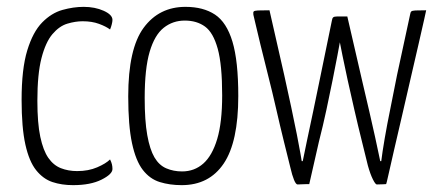

<svg xmlns="http://www.w3.org/2000/svg" viewBox="-20 -530 1289 560"><path d="M193 10Q160 10 133 1Q106 -8 85.5 -33.5Q65 -59 54 -108.5Q43 -158 43 -239Q43 -329 59.5 -383Q76 -437 103 -464.5Q130 -492 162 -501Q194 -510 224 -510Q257 -510 282.5 -498.5Q308 -487 308 -472Q308 -467 306 -459Q304 -451 301 -444Q289 -453 268.5 -460.5Q248 -468 221 -468Q200 -468 176.5 -461Q153 -454 133 -430.5Q113 -407 101 -360.5Q89 -314 89 -236Q89 -171 97.5 -131Q106 -91 121 -69.5Q136 -48 157.5 -39.5Q179 -31 205 -31Q238 -31 263.5 -42Q289 -53 301 -65Q305 -57 306.5 -50.5Q308 -44 308 -37Q308 -22 276 -6Q244 10 193 10Z M510 10Q475 10 446 1Q417 -8 396.5 -34.5Q376 -61 365 -112.5Q354 -164 354 -249Q354 -388 399 -449Q444 -510 521 -510Q573 -510 607 -487.5Q641 -465 658 -408.5Q675 -352 675 -250Q675 -116 632.5 -53Q590 10 510 10ZM511 -30Q547 -30 573 -53Q599 -76 613.5 -124.5Q628 -173 628 -252Q628 -341 615 -388Q602 -435 578 -452.5Q554 -470 519 -470Q484 -470 457.5 -449Q431 -428 416.5 -379Q402 -330 402 -244Q402 -178 409.5 -136Q417 -94 430.5 -71Q444 -48 465 -39Q486 -30 511 -30Z M1079 8Q1075 8 1067.5 -7Q1060 -22 1053 -47L1036 -116Q1024 -164 1013.5 -210Q1003 -256 994 -296.5Q985 -337 979 -367.5Q973 -398 969.5 -415.5Q966 -433 966 -433L959 -465Q958 -471 960.5 -476.5Q963 -482 971 -482H993L1038 -287Q1048 -244 1057.5 -203.5Q1067 -163 1074 -130.5Q1081 -98 1085 -79Q1089 -60 1089 -60H1092Q1095 -85 1102 -126Q1109 -167 1119 -215.5Q1129 -264 1138 -311L1176 -487Q1177 -494 1179.5 -496.5Q1182 -499 1191.5 -499.5Q1201 -500 1223 -500Q1223 -500 1217 -472.5Q1211 -445 1200.5 -400Q1190 -355 1177.5 -300.5Q1165 -246 1152.5 -192Q1140 -138 1129.5 -93Q1119 -48 1113 -20.5Q1107 7 1106 7Q1106 7 1097 7.5Q1088 8 1079 8ZM848 8Q843 8 837.5 -5.5Q832 -19 827 -41Q819 -73 808 -117.5Q797 -162 785.5 -212.5Q774 -263 761.5 -312Q749 -361 739.5 -400.5Q730 -440 724.5 -463.5Q719 -487 719 -487Q718 -494 720 -496.5Q722 -499 732.5 -499.5Q743 -500 766 -500L809 -311Q820 -262 829.5 -217Q839 -172 846 -137Q853 -102 856.5 -81Q860 -60 860 -60H863Q867 -81 875.5 -120.5Q884 -160 893.5 -205.5Q903 -251 911 -290L948 -470Q949 -477 952 -479.5Q955 -482 964 -482H976Q982 -482 983.5 -479.5Q985 -477 983.5 -473Q982 -469 981 -465L976 -433Q976 -433 973 -416Q970 -399 964 -367.5Q958 -336 950 -296Q942 -256 932 -209.5Q922 -163 910 -116L882 7Q882 7 875.5 7Q869 7 861 7.5Q853 8 848 8Z"/></svg>

Font: Yanone Kaffeesatz Light
Style: Regular
Weight: 300
Designer: Yanone (Cyrillic: Daniel Pouzeot, Huerta Tipografica, and Cyreal)
Foundry: Yanone
Version: Version 2.003